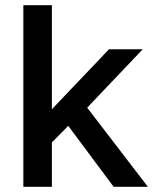

<svg xmlns="http://www.w3.org/2000/svg" viewBox="-20 -720 610 740"><path d="M70 -700H180V-299L400 -530H530L316 -305L550 0H418L243 -235L180 -171V0H70Z"/></svg>

Font: .
Style: 
Weight: 500
Designer: A.Korolkova, Vitaly Kuzmin
Foundry: ParaType Ltd
Version: Version 1.000; Glyphs 3.2, build 3192.0